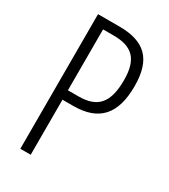

<svg xmlns="http://www.w3.org/2000/svg" viewBox="-178 -798 775 882"><g transform="rotate(30 209.5 -357.0)"><path d="M189 -714H76V0H131V-292H188C323 -292 387 -362 387 -511C387 -655 323 -714 189 -714ZM187 -665C285 -665 331 -623 331 -511C331 -390 287 -342 187 -342H131V-665Z"/></g></svg>

Font: Noto Sans Lao Looped ExtraCondensed Light
Style: Regular
Weight: 300
Width: 2
Designer: Mark Frömberg, Ben Mitchell
Foundry: The Fontpad Ltd
Version: Version 1.002